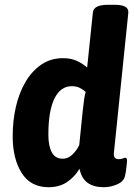

<svg xmlns="http://www.w3.org/2000/svg" viewBox="-20 -774 560 802"><path d="M183 8Q108 8 70.5 -51.5Q33 -111 33 -205Q33 -270 46.5 -328.5Q60 -387 87 -432.5Q114 -478 153 -504.5Q192 -531 243 -531Q278 -531 302.5 -519Q327 -507 344 -492L368 -722Q371 -754 431 -754H459Q519 -754 516 -721L456 -138Q454 -122 459.5 -115.5Q465 -109 477 -109Q486 -109 492.5 -112Q499 -115 503 -115Q513 -115 510 -94Q509 -84 507.5 -70.5Q506 -57 502 -38Q496 -15 468.5 -3.5Q441 8 414 8Q372 8 346.5 -10Q321 -28 312 -69Q292 -35 260 -13.5Q228 8 183 8ZM242 -111Q264 -111 282 -128Q300 -145 311 -168L326 -315Q329 -342 331.5 -359.5Q334 -377 338 -390Q327 -400 313 -407Q299 -414 280 -414Q233 -414 207.5 -362.5Q182 -311 182 -211Q182 -164 196.5 -137.5Q211 -111 242 -111Z"/></svg>

Font: Asap Semi Condensed Semi Condensed Regular
Style: Bold Italic
Weight: 700
Width: 4
Italic angle: -6°
Designer: Pablo Cosgaya
Foundry: Omnibus-Type
Version: Version 3.001; ttfautohint (v1.8.4.7-5d5b)